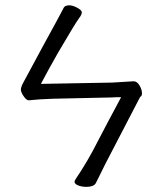

<svg xmlns="http://www.w3.org/2000/svg" viewBox="-20 -719 625 737"><path d="M518 -347Q407 -133 385 -91Q364 -49 358.5 -37.5Q353 -26 347.5 -15.5Q342 -5 322.5 -2.5Q303 0 285 -5.5Q267 -11 266 -21Q266 -24 270 -31Q318 -102 355 -176Q386 -236 445 -346Q423 -346 411 -345L183 -340Q126 -338 91 -334H90Q81 -334 69.5 -351.5Q58 -369 60.5 -380Q63 -391 70 -403Q117 -489 146 -544Q177 -600 192.5 -629Q208 -658 215 -671L225 -690Q229 -697 242 -698.5Q255 -700 274 -690.5Q293 -681 294 -672.5Q295 -664 283 -648.5Q271 -633 203 -517Q167 -454 137 -397L410 -402L493 -407Q506 -407 515.5 -391Q525 -375 525 -361Q525 -350 518 -347Z"/></svg>

Font: LXGW Bright GB
Style: Regular
Weight: 400
Designer: Christian Thalmann (Catharsis Fonts)
Foundry: LXGW / Christian Thalmann (Catharsis Fonts) / Fontworks Inc.
Version: Version 5.510